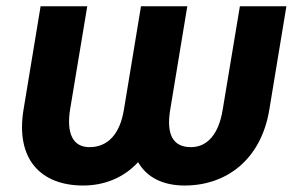

<svg xmlns="http://www.w3.org/2000/svg" viewBox="-20 -565 919 595"><path d="M52.9 -225.1C27.7 -71 106.9 9.9 237.6 9.9C304.3 9.9 363.6 -14.6 408 -62.5C435.4 -14.6 485.8 9.9 552.2 9.9C682.9 9.9 789.4 -71.7 814.6 -225.1L867.5 -545.5H723.4L670.1 -225.1C658 -149.5 622.5 -109 571.7 -109C514.9 -109 495 -149.5 507.5 -225.1L560.4 -545.5H416.9L364 -225.1C351.6 -149.5 314.3 -109 257.1 -109C205.6 -109 185.7 -152 197.1 -225.1L250.4 -545.5H105.8Z"/></svg>

Font: Margiela Sans
Style: Bold Italic
Weight: 700
Italic angle: -9.39999°
Designer: Stefan Endress, Andreas Faust
Version: Version 1.100;FEAKit 1.0